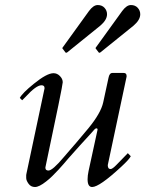

<svg xmlns="http://www.w3.org/2000/svg" viewBox="-20 -729 577 762"><path d="M482.4 -427.7V-424.8Q482.4 -423.3 407.7 -73.7Q407.7 -58.1 418.9 -58.1Q426.3 -58.1 442.9 -75.4Q459.5 -92.8 487.3 -121.1L499 -108.9Q492.7 -96.2 460.9 -66.9Q374.5 13.2 345.7 13.2Q327.6 13.2 327.6 -17.6Q327.6 -32.2 331.5 -50.3L367.2 -214.4Q367.2 -219.7 363 -219.7Q358.9 -219.7 355.2 -215.6Q351.6 -211.4 344 -202.9Q336.4 -194.3 323.5 -180.4Q310.5 -166.5 297.4 -151.9Q260.3 -110.8 251 -99.9Q241.7 -88.9 232.2 -77.9Q222.7 -66.9 211.4 -54.7Q200.2 -42.5 187.7 -30.3Q175.3 -18.1 163.1 -8.8Q135.3 13.2 118.9 13.2Q102.5 13.2 93.3 0.2Q84 -12.7 84 -22.5V-34.2Q84 -37.1 85 -40L156.7 -377.9V-379.9Q156.7 -390.6 144.5 -390.6Q123.5 -390.6 81.1 -344.2Q71.8 -334.5 67.9 -331.1L58.6 -340.3Q68.4 -359.4 114.3 -396.5Q166 -438.5 192.4 -438.5Q207 -438.5 218 -427Q229 -415.5 229 -402.6Q229 -389.6 160.2 -64.9V-63Q160.2 -52.2 172.4 -52.2Q188.5 -52.2 232.9 -105Q244.1 -118.2 256.8 -132.8Q269.5 -147.5 282.2 -162.1Q309.6 -194.3 331.1 -220.2Q380.4 -280.3 389.6 -322.8L410.6 -419.9Q414.1 -439.5 426.3 -439.5H470.7Q482.4 -439.5 482.4 -427.7ZM229 -535.2Q227.1 -537.1 227.1 -538.1Q227.1 -539.1 229 -541L333 -685.1Q350.6 -709 367.7 -709Q384.8 -709 394.8 -698Q404.8 -687 404.8 -672.4Q404.8 -649.9 377.9 -627L246.6 -521Q244.1 -519.5 242.7 -519.5Q241.2 -519.5 239.7 -521ZM360.8 -535.2Q358.9 -537.1 358.9 -538.1Q358.9 -539.1 360.8 -541L464.8 -685.1Q482.4 -709 499.5 -709Q516.6 -709 526.6 -698Q536.6 -687 536.6 -672.4Q536.6 -649.9 509.8 -627L378.4 -521Q376 -519.5 374.5 -519.5Q373 -519.5 371.6 -521Z"/></svg>

Font: Cardo-Italic
Style: Italic
Weight: 400
Italic angle: -12°
Designer: David J. Perry
Foundry: David J. Perry
Version: Version 0.991